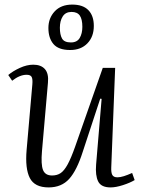

<svg xmlns="http://www.w3.org/2000/svg" viewBox="-20 -803 620 837"><path d="M16 -476Q36 -493 66.5 -507Q97 -521 125 -521Q159 -521 176 -501.5Q193 -482 189 -442L163 -144Q158 -86 167.5 -62Q177 -38 207 -38Q229 -38 244.5 -48.5Q260 -59 275 -86.5Q290 -114 308 -165L428 -507H482L465 -73Q464 -51 469.5 -40.5Q475 -30 492 -30Q504 -30 520 -35Q536 -40 556 -49L567 -18Q547 -6 516 4Q485 14 462 14Q421 14 408 -12Q395 -38 399 -86L423 -372L417 -373L341 -142Q315 -60 281.5 -23Q248 14 192 14Q131 14 110 -27Q89 -68 96 -149L121 -435Q123 -458 118 -467.5Q113 -477 96 -477Q66 -477 33 -451ZM286 -585Q235 -585 213 -611Q191 -637 191 -681Q191 -724 218.5 -753.5Q246 -783 295 -783Q342 -783 365.5 -758.5Q389 -734 389 -690Q389 -643 361 -614Q333 -585 286 -585ZM289 -618Q316 -618 327.5 -637.5Q339 -657 339 -686Q339 -719 328 -735Q317 -751 292 -751Q266 -751 253.5 -731.5Q241 -712 241 -682Q241 -652 250.5 -635Q260 -618 289 -618Z"/></svg>

Font: Literata 36pt Light
Style: Italic
Weight: 300
Italic angle: -2°
Designer: Latin by Veronika Burian and Jose Scaglione. Greek by Irene Vlachou. Cyrillic by Vera Evstafieva
Foundry: TypeTogether
Version: Version 3.002